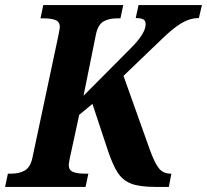

<svg xmlns="http://www.w3.org/2000/svg" viewBox="-41 -734 813 754"><path d="M593 -579 444 -436 546 -150Q566 -94 583 -73Q600 -52 629 -52H632L622 0H569Q508 0 475 -12.5Q442 -25 422 -55Q402 -85 382 -145L322 -326L270 -283L233 -112Q229 -92 229 -86Q229 -66 245.5 -59Q262 -52 294 -52H306L295 0H-21L-10 -52H2Q35 -52 56.5 -64.5Q78 -77 86 -113L188 -593Q194 -623 194 -628Q194 -648 177.5 -655Q161 -662 129 -662H118L129 -714H443L432 -662H420Q386 -662 365 -649.5Q344 -637 336 -600L287 -358L470 -542Q531 -602 531 -639Q531 -652 522.5 -657.5Q514 -663 492 -663L503 -714H752L740 -663Q705 -663 671.5 -643Q638 -623 593 -579Z"/></svg>

Font: Noto Serif Narrow
Style: Bold Italic
Weight: 700
Width: 4
Italic angle: -12°
Designer: Monotype Design Team
Foundry: Monotype Imaging Inc.
Version: Version 1.001